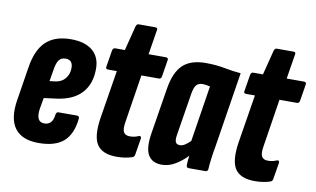

<svg xmlns="http://www.w3.org/2000/svg" viewBox="-68 -759 1482 901"><g transform="rotate(10 673.5 -309.0)"><path d="M159 6Q80 6 46 -39.5Q12 -85 26 -174L51 -331Q64 -419 106.5 -459.5Q149 -500 226 -500Q292 -500 328.5 -470Q365 -440 365 -383Q365 -312 326 -268.5Q287 -225 209 -214L147 -206L138 -155Q128 -89 170 -89Q210 -89 215 -140Q217 -152 228 -152H315Q327 -152 326 -139Q318 -64 278 -29Q238 6 159 6ZM160 -289 186 -292Q217 -296 234 -317Q251 -338 251 -367Q251 -406 217 -406Q196 -406 185 -391.5Q174 -377 169 -342Z M531 6Q463 6 437.5 -32.5Q412 -71 426 -161L463 -390H422Q408 -390 411 -402L424 -482Q427 -494 437 -494H483L513 -612Q517 -624 526 -624H605Q618 -624 615 -612L596 -494H678Q691 -494 689 -482L676 -402Q674 -390 663 -390H580L545 -167Q538 -128 546 -113.5Q554 -99 576 -99Q589 -99 599 -101.5Q609 -104 618 -108Q623 -110 626.5 -107Q630 -104 629 -98L616 -19Q615 -9 605 -5Q590 0 571.5 3Q553 6 531 6Z M746 6Q700 6 681 -27Q662 -60 674 -133L709 -350Q722 -430 759.5 -465Q797 -500 868 -500Q917 -500 958 -492Q999 -484 1037 -481L981 -127Q968 -54 966 -12Q965 0 953 0H875Q863 0 863 -12Q863 -22 864 -34Q865 -46 867 -58Q839 -29 809 -11.5Q779 6 746 6ZM815 -99Q826 -99 838.5 -107Q851 -115 864 -128L906 -395Q896 -397 887.5 -398.5Q879 -400 870 -400Q851 -400 840.5 -388Q830 -376 825 -343L793 -145Q789 -120 794 -109.5Q799 -99 815 -99Z M1189 6Q1121 6 1095.5 -32.5Q1070 -71 1084 -161L1121 -390H1080Q1066 -390 1069 -402L1082 -482Q1085 -494 1095 -494H1141L1171 -612Q1175 -624 1184 -624H1263Q1276 -624 1273 -612L1254 -494H1336Q1349 -494 1347 -482L1334 -402Q1332 -390 1321 -390H1238L1203 -167Q1196 -128 1204 -113.5Q1212 -99 1234 -99Q1247 -99 1257 -101.5Q1267 -104 1276 -108Q1281 -110 1284.5 -107Q1288 -104 1287 -98L1274 -19Q1273 -9 1263 -5Q1248 0 1229.5 3Q1211 6 1189 6Z"/></g></svg>

Font: Sofia Sans Extra Condensed ExtraBold
Style: Italic
Weight: 800
Italic angle: -9°
Designer: Botio Nikoltchev, Ani Petrova
Foundry: lettersoup
Version: Version 4.101; ttfautohint (v1.8.4.7-5d5b)